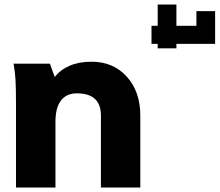

<svg xmlns="http://www.w3.org/2000/svg" viewBox="-20 -842 986 862"><path d="M41 -556.2H204.1Q207.5 -544.9 215.3 -525.1Q223.1 -505.4 226.1 -496.1Q250 -528.3 292 -546.6Q334 -564.9 391.1 -564.9Q488.8 -564.9 549.3 -497.8Q609.9 -430.7 609.9 -323.2V0H433.1V-323.2Q433.1 -422.9 325.2 -422.9Q278.3 -422.9 253.7 -390.6Q229 -358.4 229 -295.9V0H51.8V-377Q51.8 -448.2 49.6 -484.1Q47.4 -520 41 -556.2Z M861.8 -726.1V-792H945.8V-645H660.2V-726.1Z M688 -625V-821.8H772V-625Z"/></svg>

Font: LT Superior Black
Style: Regular
Weight: 900
Designer: Daniel Lyons
Foundry: LyonsType
Version: Version 2.005